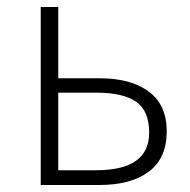

<svg xmlns="http://www.w3.org/2000/svg" viewBox="-20 -530 540 547"><path d="M264 -3H96V-510H146V-307H264Q353 -307 404 -269Q455 -231 455 -156Q455 -79 404 -41Q353 -3 264 -3ZM254 -45Q405 -45 405 -152Q405 -214 368 -240Q331 -266 254 -266H146V-45Z"/></svg>

Font: LXGW 975 Gothic SC 200W
Style: Regular
Weight: 200
Version: Version 2.01;February 25, 2021